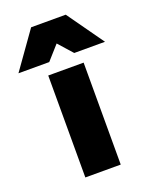

<svg xmlns="http://www.w3.org/2000/svg" viewBox="-230 -859 741 938"><g transform="rotate(-20 140.0 -390.0)"><path d="M232 0H48V-530H232ZM365 -590H205L140 -663L75 -590H-85L50 -780H230Z"/></g></svg>

Font: Tanohe Sans ExtraBold
Style: Regular
Weight: 800
Designer: Village Type and Design LLC & Cristiano Sobral
Foundry: Cooper Hewitt Smithsonian Design Museum
Version: Version 1.00;September 29, 2021;FontCreator 13.0.0.2655 64-b